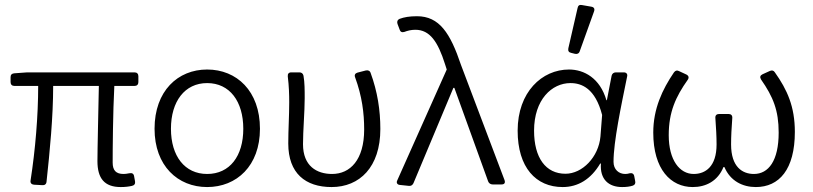

<svg xmlns="http://www.w3.org/2000/svg" viewBox="-20 -757 3337 788"><path d="M379.9 -95.7C379.9 -25.4 408.2 10.7 475.6 10.7C494.1 10.7 508.8 8.8 521.5 5.9C531.2 3.9 536.1 -2.9 534.2 -12.7L530.3 -34.2C528.3 -44.9 521.5 -47.9 510.7 -45.9C501 -43.9 493.2 -43 487.3 -43C456.1 -43 442.4 -57.6 442.4 -89.8C442.4 -138.7 443.4 -294.9 449.2 -404.3H532.2C542 -404.3 547.9 -410.2 547.9 -419.9V-444.3C547.9 -454.1 542 -460 532.2 -460H91.8L38.1 -456.1C28.3 -455.1 23.4 -450.2 23.4 -440.4V-419.9C23.4 -410.2 29.3 -404.3 39.1 -404.3H136.7C136.7 -281.2 125 -142.6 105.5 -16.6C103.5 -5.9 109.4 0 119.1 1L153.3 2.9C163.1 3.9 169.9 -1 170.9 -10.7C184.6 -137.7 198.2 -277.3 198.2 -404.3H385.7C383.8 -298.8 379.9 -146.5 379.9 -95.7Z M614.3 -228.5C614.3 -76.2 710 10.7 830.1 10.7C951.2 10.7 1046.9 -76.2 1046.9 -228.5C1046.9 -383.8 951.2 -471.7 830.1 -471.7C710 -471.7 614.3 -383.8 614.3 -228.5ZM978.5 -228.5C978.5 -116.2 922.9 -43 830.1 -43C738.3 -43 681.6 -116.2 681.6 -228.5C681.6 -340.8 738.3 -416 830.1 -416C922.9 -416 978.5 -340.8 978.5 -228.5Z M1163.1 -168C1163.1 -45.9 1233.4 10.7 1340.8 10.7C1456.1 10.7 1541 -71.3 1541 -227.5C1541 -304.7 1529.3 -380.9 1501 -458C1498 -466.8 1490.2 -469.7 1481.4 -467.8L1447.3 -459C1437.5 -456.1 1433.6 -449.2 1437.5 -439.5C1465.8 -362.3 1474.6 -293 1474.6 -225.6C1474.6 -100.6 1417 -43 1342.8 -43C1280.3 -43 1223.6 -75.2 1223.6 -165C1223.6 -220.7 1230.5 -298.8 1230.5 -353.5C1230.5 -387.7 1230.5 -418 1225.6 -446.3C1223.6 -455.1 1217.8 -460 1209 -460H1175.8C1165 -460 1160.2 -454.1 1161.1 -443.4C1166 -403.3 1167 -369.1 1167 -336.9C1167 -280.3 1163.1 -224.6 1163.1 -168Z M1621.1 2 1658.2 5.9C1667 6.8 1672.9 2.9 1676.8 -4.9L1840.8 -396.5H1844.7L1983.4 -12.7C1986.3 -4.9 1993.2 0 2002 0H2038.1C2049.8 0 2054.7 -5.9 2050.8 -17.6L1872.1 -490.2C1828.1 -621.1 1783.2 -690.4 1691.4 -690.4C1660.2 -690.4 1638.7 -686.5 1620.1 -679.7C1611.3 -675.8 1608.4 -668.9 1611.3 -659.2L1620.1 -635.7C1623 -626 1629.9 -623 1639.6 -626C1652.3 -630.9 1667 -634.8 1684.6 -634.8C1744.1 -634.8 1777.3 -585.9 1806.6 -493.2L1813.5 -471.7L1610.4 -16.6C1605.5 -6.8 1610.4 1 1621.1 2Z M2350.6 -724.6 2312.5 -558.6C2310.5 -547.9 2314.5 -542 2324.2 -540L2339.8 -536.1C2348.6 -534.2 2356.4 -537.1 2359.4 -546.9L2418 -710C2421.9 -720.7 2418 -727.5 2407.2 -729.5L2368.2 -736.3C2358.4 -738.3 2352.5 -734.4 2350.6 -724.6ZM2104.5 -220.7C2104.5 -69.3 2179.7 10.7 2289.1 10.7C2352.5 10.7 2405.3 -21.5 2443.4 -85.9H2446.3C2441.4 -20.5 2478.5 10.7 2533.2 10.7C2550.8 10.7 2565.4 8.8 2577.1 4.9C2585.9 2 2588.9 -4.9 2586.9 -13.7L2583 -34.2C2581.1 -43.9 2574.2 -47.9 2564.5 -45.9C2558.6 -43.9 2551.8 -43 2545.9 -43C2519.5 -43 2498 -61.5 2498 -92.8C2498 -175.8 2529.3 -322.3 2553.7 -442.4C2556.6 -453.1 2550.8 -460 2540 -460H2507.8C2499 -460 2492.2 -455.1 2490.2 -446.3L2470.7 -345.7H2468.8C2442.4 -436.5 2377 -471.7 2315.4 -471.7C2204.1 -471.7 2104.5 -378.9 2104.5 -220.7ZM2444.3 -196.3C2436.5 -112.3 2370.1 -43.9 2300.8 -43.9C2219.7 -43.9 2171.9 -109.4 2171.9 -220.7C2171.9 -348.6 2245.1 -416 2321.3 -416C2367.2 -416 2422.9 -394.5 2451.2 -285.2Z M2661.1 -212.9C2661.1 -61.5 2733.4 10.7 2823.2 10.7C2877 10.7 2925.8 -13.7 2949.2 -71.3H2953.1C2977.5 -13.7 3028.3 10.7 3082 10.7C3177.7 10.7 3242.2 -61.5 3242.2 -215.8C3242.2 -319.3 3210.9 -388.7 3160.2 -460C3155.3 -467.8 3148.4 -469.7 3139.6 -465.8L3109.4 -452.1C3099.6 -447.3 3097.7 -440.4 3103.5 -430.7C3153.3 -359.4 3175.8 -303.7 3175.8 -212.9C3175.8 -96.7 3133.8 -43 3074.2 -43C3027.3 -43 2980.5 -71.3 2980.5 -164.1C2980.5 -197.3 2982.4 -231.4 2985.4 -272.5C2986.3 -283.2 2980.5 -289.1 2970.7 -289.1H2930.7C2920.9 -289.1 2915 -283.2 2916 -272.5C2918.9 -231.4 2920.9 -197.3 2920.9 -164.1C2920.9 -73.2 2875 -43 2827.1 -43C2769.5 -43 2724.6 -99.6 2724.6 -202.1C2724.6 -296.9 2752.9 -359.4 2802.7 -429.7C2808.6 -438.5 2806.6 -446.3 2796.9 -451.2L2767.6 -464.8C2758.8 -469.7 2752 -467.8 2746.1 -460C2698.2 -389.6 2661.1 -310.5 2661.1 -212.9Z"/></svg>

Font: Ed Sans Neue Light
Style: Regular
Weight: 300
Designer: Stephen Hutchings
Version: Version 1.004;PS 001.004;hotconv 1.0.88;makeotf.lib2.5.64775